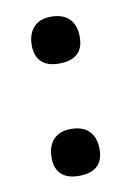

<svg xmlns="http://www.w3.org/2000/svg" viewBox="-58 -450 341 500"><g transform="rotate(-10 112.5 -199.5)"><path d="M176 -345Q176 -286 111 -286Q81 -286 65 -301Q49 -316 49 -345Q49 -375 65 -392.5Q81 -410 111 -410Q143 -410 159.5 -393Q176 -376 176 -345ZM176 -48Q176 11 111 11Q81 11 65 -4Q49 -19 49 -48Q49 -78 65 -95.5Q81 -113 111 -113Q143 -113 159.5 -96Q176 -79 176 -48Z"/></g></svg>

Font: Gupter Medium
Style: Regular
Weight: 500
Designer: Octavio Pardo
Version: Version 1.000